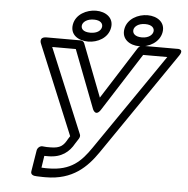

<svg xmlns="http://www.w3.org/2000/svg" viewBox="-61 -967 1040 1062"><g transform="rotate(5 459.0 -436.0)"><path d="M226 -15C220 -15 212 -16 204 -16L214 -82H225H236C310 -82 352 -118 378 -165L396 -193C401 -201 403 -210 400 -217L205 -686H336L460 -363C460 -363 477 -320 505 -365L710 -686H844L476 -150C423 -73 369 -15 241 -15ZM217 35H232C382 35 459 -44 517 -128L909 -700C937 -741 893 -736 893 -736H703C695 -736 683 -730 677 -721L492 -430L379 -723C376 -730 368 -736 359 -736H170C123 -736 142 -698 142 -698L347 -203L336 -186C336 -185 335 -185 335 -184C316 -150 299 -132 244 -132H234H223L210 -133C205 -133 202 -134 198 -134C183 -134 171 -121 169 -108L150 9C147 27 162 34 183 34C192 34 205 35 217 35ZM408 -783C368 -783 355 -801 358 -820C361 -838 383 -857 422 -857C460 -857 473 -838 470 -820C467 -801 447 -783 408 -783ZM400 -733C453 -733 510 -763 520 -820C530 -876 483 -907 430 -907C377 -907 318 -877 308 -820C298 -762 346 -733 400 -733ZM694 -782C655 -782 641 -801 644 -820C647 -838 668 -857 707 -857C745 -857 759 -838 756 -820C753 -801 732 -782 694 -782ZM685 -732C738 -732 796 -764 806 -820C816 -876 769 -907 716 -907C663 -907 604 -877 594 -820C584 -763 631 -732 685 -732Z"/></g></svg>

Font: Asimov
Style: XWidOuIt
Weight: 500
Designer: Google
Version: Version 2.000980; 2014